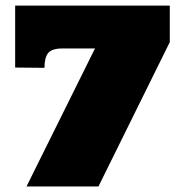

<svg xmlns="http://www.w3.org/2000/svg" viewBox="-20 -673 666 693"><path d="M335.4 0H75.7L322.8 -498H204.6Q167.5 -498 154.1 -481.9Q140.6 -465.8 140.6 -428.2L34.7 -429.2V-652.8H592.8V-521Z"/></svg>

Font: Angkor
Style: Regular
Weight: 400
Designer: Danh Hong
Foundry: Danh Hong
Version: Version 8.000; ttfautohint (v1.8.3)